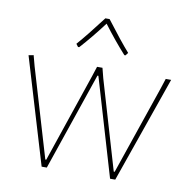

<svg xmlns="http://www.w3.org/2000/svg" viewBox="-75 -731 783 804"><g transform="rotate(10 316.0 -329.0)"><path d="M217 -520 208 -532Q246 -575 309 -658H327Q390 -575 428 -532L419 -520H414Q366 -573 318 -637Q270 -573 222 -520ZM40 -454 52 -409 164 -32H168L296 -409L310 -452H333L344 -409L455 -32H459L588 -409L602 -452H625L467 0H445L322 -416H318L176 0H154L19 -450Z"/></g></svg>

Font: Alegreya Sans SC Thin
Style: Regular
Weight: 100
Designer: Juan Pablo del Peral
Foundry: Huerta Tipografica
Version: Version 2.007